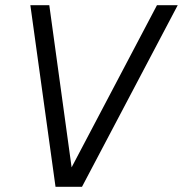

<svg xmlns="http://www.w3.org/2000/svg" viewBox="-20 -720 705 740"><path d="M194 0H296L665 -700H585L256 -75L170 -700H97Z"/></svg>

Font: Uncut Sans
Style: Italic
Weight: 400
Italic angle: -11°
Designer: Kasper Nordkvist
Foundry: UNCUT.wtf
Version: Version 1.304;Glyphs 3.2 (3246)